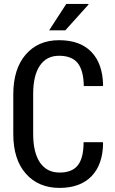

<svg xmlns="http://www.w3.org/2000/svg" viewBox="-20 -921 569 952"><path d="M489.3 -215.8Q489.3 -214.8 491.2 -212.9Q490.2 -106.4 434.6 -47.9Q377.9 10.7 275.4 10.7Q170.9 10.7 108.4 -59.6Q45.9 -129.9 45.9 -256.8Q45.9 -269.5 45.9 -288.1Q45.9 -306.6 45.9 -331.1Q45.9 -361.3 45.9 -453.1Q45.9 -579.1 107.4 -650.4Q168.9 -721.7 272.5 -721.7Q377 -721.7 432.6 -664.1Q489.3 -606.4 491.2 -497.1Q490.2 -496.1 489.3 -494.1Q465.8 -494.1 395.5 -494.1Q394.5 -571.3 365.2 -608.4Q335.9 -644.5 272.5 -644.5Q210.9 -644.5 177.7 -595.7Q144.5 -546.9 144.5 -455.1Q144.5 -388.7 144.5 -256.8Q144.5 -164.1 178.7 -114.3Q212.9 -65.4 275.4 -65.4Q336.9 -65.4 365.2 -100.6Q394.5 -136.7 394.5 -215.8Q426.8 -215.8 489.3 -215.8ZM308.6 -901.4Q335.9 -901.4 418 -901.4Q418.9 -900.4 418.9 -898.4Q390.6 -866.2 303.7 -770.5Q283.2 -770.5 223.6 -770.5Q245.1 -803.7 308.6 -901.4Z"/></svg>

Font: Noto Sans Hebrew DECATHLON 
Style: Regular
Weight: 400
Designer: Monotype Design team
Version: Version 1.03 uh